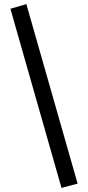

<svg xmlns="http://www.w3.org/2000/svg" viewBox="-20 -742 432 940"><path d="M31 -699 109 -722 360 157 281 178Z"/></svg>

Font: Ysabeau Infant Semibold
Style: Regular
Weight: 600
Designer: Christian Thalmann (Catharsis Fonts)
Version: Version 0.003